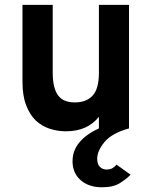

<svg xmlns="http://www.w3.org/2000/svg" viewBox="-20 -531 632 794"><path d="M402 243.5Q347 243.5 313.5 214Q280 184.5 280 136Q280 91 309 57Q338 23 389 0V-48Q341.5 12 252.5 12Q218.5 12 186 1.5Q153.5 -9 128 -32.5Q103 -57 88 -96Q73 -135 73 -192V-511H198V-231Q198 -165.5 221 -135.5Q242.5 -107.5 289.5 -107.5Q337.5 -107.5 363.2 -135.8Q389 -164 389 -229V-511H513.5V0Q442 20 412 56.5Q382 93 382 125Q382 149 393.5 159.5Q405 170 420 170Q436 170 445.8 164Q455.5 158 462 150L520 191.5Q505.5 207 477.5 225.2Q449.5 243.5 402 243.5Z"/></svg>

Font: Overpass
Style: Bold
Weight: 700
Designer: Delve Withrington, Dave Bailey, Thomas Jockin
Foundry: Delve Fonts LLC
Version: Version 4.000; ttfautohint (v1.8.3)